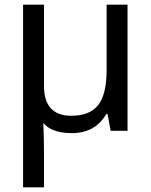

<svg xmlns="http://www.w3.org/2000/svg" viewBox="-20 -556 640 816"><path d="M167 -190.9Q167 -64 283.2 -64Q361.3 -64 397.2 -109.4Q433.1 -154.8 433.1 -257.8V-536.1H522V0H450.2L437 -71.8H432.1Q384.8 9.8 285.2 9.8Q200.7 9.8 164.1 -33.2Q167 41.5 167 84V240.2H78.1V-536.1H167Z"/></svg>

Font: WenQuanYi Micro Hei Mono
Style: Regular
Weight: 400
Foundry: Ascender Corporation
Version: Version 0.2.0-beta